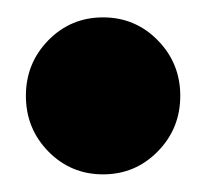

<svg xmlns="http://www.w3.org/2000/svg" viewBox="-20 -479 237 221"><path d="M35.6 -432.6Q61.5 -459 98.6 -459Q135.7 -459 161.6 -432.6Q187.5 -406.2 187.5 -368.7Q187.5 -331.1 161.6 -304.7Q135.7 -278.3 98.6 -278.3Q61.5 -278.3 35.6 -304.7Q9.8 -331.1 9.8 -368.7Q9.8 -406.2 35.6 -432.6Z"/></svg>

Font: Berenika
Style: Bold
Weight: 700
Designer: Wojciech Kalinowski "wmk69" (wmk69@o2.pl)
Foundry: Wojciech Kalinowski "wmk69" (wmk69@o2.pl)
Version: Version 3.1.0; 2021-05-14